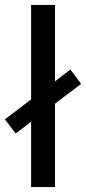

<svg xmlns="http://www.w3.org/2000/svg" viewBox="-28 -762 350 782"><path d="M98.7 -742H195.9V0H98.7ZM-7.9 -276 258.9 -478.9 302.4 -420.3 35.7 -218.3Z"/></svg>

Font: iiserrat Thin
Style: Regular
Weight: 100
Designer: Akira Ohta
Foundry: Akira Ohta
Version: Version 1.200;Glyphs 3.3.1 (3343)